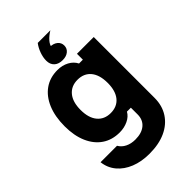

<svg xmlns="http://www.w3.org/2000/svg" viewBox="-306 -975 1312 1312"><g transform="rotate(-45 350.0 -319.0)"><path d="M624 -27Q624 48 588 103.5Q552 159 486.5 189Q421 219 330 219Q253 219 193 195Q133 171 96 127Q59 83 52 23H211Q227 51 258 66.5Q289 82 330 82Q392 82 427 52.5Q462 23 462 -29V-94H424Q407 -63 370 -45.5Q333 -28 289 -28Q216 -28 163 -64Q110 -100 81 -166.5Q52 -233 52 -324Q52 -418 81 -487Q110 -556 163 -593.5Q216 -631 289 -631Q335 -631 371.5 -611.5Q408 -592 425 -558H462V-615H624ZM208 -326Q208 -249 243 -207Q278 -165 339 -165Q401 -165 435.5 -207Q470 -249 470 -326Q470 -403 435.5 -445Q401 -487 339 -487Q278 -487 243 -445Q208 -403 208 -326ZM363 -779Q398 -779 419.5 -761.5Q441 -744 441 -716Q441 -688 419.5 -670.5Q398 -653 363 -653Q327 -653 305.5 -670.5Q284 -688 284 -716Q284 -744 305.5 -761.5Q327 -779 363 -779ZM447 -857Q414 -837 393.5 -813.5Q373 -790 372 -770L363 -653Q324 -653 302 -673.5Q280 -694 280 -730Q280 -762 292.5 -796.5Q305 -831 325 -857Z"/></g></svg>

Font: Martian Mono
Style: Bold
Weight: 700
Designer: Roman Shamin
Foundry: Evil Martians
Version: Version 1.000